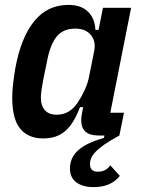

<svg xmlns="http://www.w3.org/2000/svg" viewBox="-20 -554 577 785"><path d="M468 0Q431 20 408 36Q385 52 371.5 66Q358 80 353 92Q348 104 348 117Q348 148 380 148Q413 148 431 122L470 165Q434 211 363 211Q318 211 292 191.5Q266 172 266 135Q266 91 299.5 60.5Q333 30 405 10L407 0H382Q312 0 312 -63Q312 -76 316 -95L320 -116H307Q281 -47 246 -17.5Q211 12 157 12Q95 12 62.5 -28Q30 -68 30 -154Q30 -184 34 -216Q38 -248 43 -277Q66 -401 120 -467.5Q174 -534 260 -534Q311 -534 339.5 -506.5Q368 -479 370 -432H383L401 -522H516L431 -93H487ZM212 -85Q265 -85 298 -135Q314 -159 326.5 -186.5Q339 -214 344 -240L365 -345Q373 -385 351.5 -411Q330 -437 288 -437Q239 -437 213 -406Q187 -375 174 -312L157 -229Q153 -209 150 -188Q147 -167 147 -155Q147 -122 163.5 -103.5Q180 -85 212 -85Z"/></svg>

Font: IBM Plex Sans Cond SmBld
Style: Italic
Weight: 600
Width: 3
Italic angle: -11°
Designer: Mike Abbink, Paul van der Laan, Pieter van Rosmalen
Foundry: Bold Monday
Version: Version 1.3